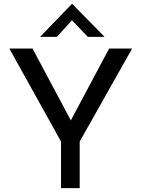

<svg xmlns="http://www.w3.org/2000/svg" viewBox="-20 -974 731 994"><path d="M664.1 -722.7 392.6 -241.2V0H295.9V-241.2L28.3 -722.7H148.4L346.7 -350.6L544.9 -722.7ZM434.6 -783.2 352.5 -869.1 274.4 -783.2H187.5L352.5 -954.1H353.5L521.5 -783.2Z"/></svg>

Font: Josefin Sans CFJ
Style: Regular
Weight: 400
Designer: Santiago Orozco
Foundry: Typemade
Version: Version 2.000